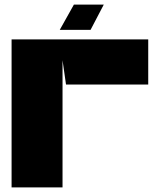

<svg xmlns="http://www.w3.org/2000/svg" viewBox="-20 -809 690 829"><path d="M265 -444H620V-639H30V0H250V-549L265 -444ZM238 -680H371L428 -789H299Z"/></svg>

Font: Banana Brick
Style: Regular
Weight: 400
Designer: artmaker
Foundry: artmaker
Version: Version 4.000 2011 initial release